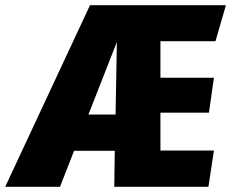

<svg xmlns="http://www.w3.org/2000/svg" viewBox="-79 -716 886 736"><path d="M747 -558H536V-418H741L722 -284H536V-139H741L720 0H359L361 -138H205L151 0H-59L266 -696H787ZM260 -277H364L369 -555Z"/></svg>

Font: Fira Sans Condensed Black
Style: Italic
Weight: 900
Width: 3
Italic angle: -8°
Designer: Carrois Corporate & Edenspiekermann AG
Foundry: Carrois Corporate GbR & Edenspiekermann AG
Version: Version 4.203